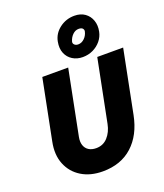

<svg xmlns="http://www.w3.org/2000/svg" viewBox="-181 -1148 1093 1276"><g transform="rotate(-20 365.5 -510.5)"><path d="M324.2 7.8Q236.8 7.8 174.3 -30.5Q111.8 -68.8 84.2 -137Q56.6 -205.1 74.7 -293.9L159.2 -719.7H342.3L251.5 -261.7Q245.1 -228.5 253.4 -203.9Q261.7 -179.2 282.7 -165.8Q303.7 -152.3 335 -152.3Q384.8 -152.3 417 -188Q449.2 -223.6 460 -278.3L547.9 -719.7H731L642.6 -274.4Q616.2 -141.1 534.4 -66.7Q452.6 7.8 324.2 7.8ZM458.5 -751.5Q418 -751.5 387 -770.8Q356 -790 341.8 -824.7Q327.6 -859.4 336.4 -905.3Q346.7 -959.5 392.6 -994.4Q438.5 -1029.3 497.6 -1029.3Q541.5 -1029.3 571.3 -1008.1Q601.1 -986.8 613.5 -951.4Q626 -916 617.2 -873.5Q610.4 -838.9 587.4 -811Q564.5 -783.2 531 -767.3Q497.6 -751.5 458.5 -751.5ZM458.5 -841.3Q482.4 -841.3 502.2 -860.1Q522 -878.9 528.3 -906.7Q531.2 -918 523.4 -927.7Q515.6 -937.5 495.1 -937.5Q471.2 -937.5 452.1 -918.9Q433.1 -900.4 425.3 -872.6Q422.4 -859.9 432.1 -850.6Q441.9 -841.3 458.5 -841.3Z"/></g></svg>

Font: Reddit Sans Black
Style: Italic
Weight: 900
Italic angle: -11.25°
Designer: Stephen Hutchings
Version: Version 1.013